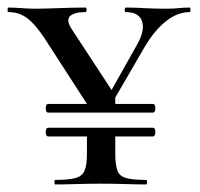

<svg xmlns="http://www.w3.org/2000/svg" viewBox="-22 -488 528 508"><path d="M106 -150H382Q389 -150 389 -138.5Q389 -127 382 -127H106Q99 -127 99 -138.5Q99 -150 106 -150ZM106 -213H382Q389 -213 389 -201.5Q389 -190 382 -190H106Q99 -190 99 -201.5Q99 -213 106 -213ZM243 -196 339 -367Q362 -406 354 -431Q346 -456 311 -456Q308 -456 308 -462Q308 -468 311 -468Q337 -468 359.5 -466.5Q382 -465 419 -465Q439 -465 451 -466.5Q463 -468 480 -468Q482 -468 482 -462Q482 -456 480 -456Q448 -456 418 -432.5Q388 -409 362 -366L261 -192ZM221 -193 97 -385Q72 -423 50.5 -439.5Q29 -456 0 -456Q-2 -456 -2 -462Q-2 -468 0 -468Q14 -468 34.5 -466.5Q55 -465 69 -465Q93 -465 118.5 -466Q144 -467 166.5 -467.5Q189 -468 204 -468Q207 -468 207 -462Q207 -456 204 -456Q174 -456 163 -445Q152 -434 169 -409L283 -235ZM283 -136V-81Q283 -52 288.5 -37Q294 -22 311.5 -17Q329 -12 365 -12Q367 -12 367 -6Q367 0 365 0Q340 0 310.5 -1Q281 -2 244 -2Q212 -2 180.5 -1Q149 0 124 0Q122 0 122 -6Q122 -12 124 -12Q160 -12 178 -17Q196 -22 202 -37Q208 -52 208 -81V-136ZM208 -200V-228L283 -237V-200Z"/></svg>

Font: Cormorant Garamond Light Medium
Style: Regular
Weight: 500
Version: Version 4.001